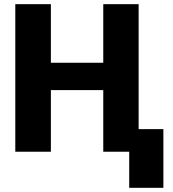

<svg xmlns="http://www.w3.org/2000/svg" viewBox="-20 -731 833 925"><path d="M647.9 0H477.5V-296.9H225.1V0H53.7V-710.9H225.1V-428.7H477.5V-710.9H647.9ZM767.1 173.8H602.5V-108.9H767.1Z"/></svg>

Font: Sadagaat-English
Style: Regular
Weight: 900
Designer: Ahmed alsheikh
Foundry: Ahmed alsheikh Design
Version: Version 2.137;January 17, 2018;FontCreator 11.0.0.2408 64-bi